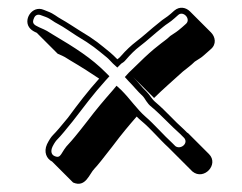

<svg xmlns="http://www.w3.org/2000/svg" viewBox="-20 -527 613 486"><path d="M57 -454C61 -450 66 -447 73 -444L126 -391C147 -382 143 -383 158 -374C187 -357 210 -342 231 -328C203 -297 177 -263 152 -229C135 -208 122 -193 114 -185C109 -180 104 -172 99 -162C90 -142 98 -125 112 -118L165 -65C197 -51 206 -87 219 -100C226 -107 241 -126 265 -157C289 -189 306 -209 326 -232C330 -228 334 -224 339 -220C362 -201 383 -175 406 -154L467 -93C496 -69 535 -111 509 -137L456 -190C456 -190 455 -191 454 -191L446 -199C421 -221 400 -246 374 -268C364 -276 360 -286 351 -295C338 -307 331 -318 317 -332L370 -279C391 -300 420 -325 443 -346C454 -355 463 -361 473 -371L487 -380C492 -383 497 -388 504 -394L513 -402C529 -415 525 -434 514 -445L461 -498C451 -508 435 -512 421 -500L412 -492C402 -483 393 -479 383 -470L367 -457C350 -443 347 -439 325 -422C312 -412 299 -400 286 -385C282 -380 278 -378 277 -377C270 -384 265 -389 259 -394C233 -415 223 -425 181 -450C170 -457 147 -472 136 -478C123 -485 117 -492 101 -498L91 -502C61 -515 36 -475 57 -454ZM66 -481C69 -489 76 -492 85 -488L96 -484C109 -479 113 -473 129 -465C139 -460 162 -444 173 -437C215 -412 224 -403 250 -382C255 -378 259 -373 266 -366L277 -356L287 -366C290 -368 294 -370 298 -375C310 -389 322 -401 334 -410C356 -427 360 -432 376 -445L393 -459C401 -466 410 -470 422 -481L431 -489C444 -501 465 -478 450 -466L441 -458C434 -452 429 -448 426 -446L411 -436C402 -427 392 -421 380 -411C368 -402 348 -384 335 -371C325 -361 314 -351 306 -343L296 -332L306 -321C319 -308 327 -297 341 -284C348 -277 351 -266 364 -256C389 -235 411 -210 436 -188L444 -180C460 -166 438 -147 424 -157L416 -165C395 -184 369 -214 349 -231C326 -251 310 -276 287 -299L275 -310L265 -298C244 -274 225 -252 200 -219C176 -188 160 -169 155 -164C133 -142 136 -124 118 -132C111 -135 107 -143 113 -156C118 -166 122 -171 125 -174C134 -183 147 -199 164 -220C191 -255 217 -290 247 -323L257 -334L247 -344C211 -380 172 -405 113 -440C100 -448 100 -449 79 -458C66 -464 60 -468 66 -481Z"/></svg>

Font: Squarish
Style: Shd
Weight: 400
Foundry: Cannot Into Space Fonts
Version: Version 0.272